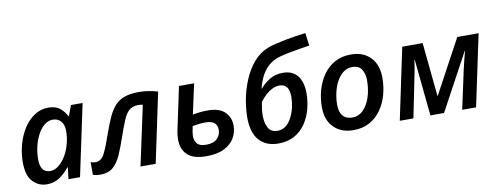

<svg xmlns="http://www.w3.org/2000/svg" viewBox="-63 -1092 3697 1429"><g transform="rotate(-10 1785.0 -377.5)"><path d="M195.8 9.8Q133.8 9.8 90.1 -36.1Q46.4 -82 46.4 -180.7Q46.4 -251 64.7 -317.1Q83 -383.3 117.2 -436Q151.4 -488.8 198.7 -519.8Q246.1 -550.8 304.7 -550.8Q357.4 -550.8 390.1 -524.9Q422.9 -499 439.9 -462.4H444.3L473.6 -540.5H561.5L446.8 0H359.4L370.1 -87.4H366.2Q334.5 -46.9 292.5 -18.6Q250.5 9.8 195.8 9.8ZM237.8 -83.5Q271.5 -83.5 303 -109.1Q334.5 -134.8 358.6 -177.2Q382.8 -219.7 394.5 -270.5Q400.4 -294.4 402.6 -316.7Q404.8 -338.9 404.8 -360.8Q404.8 -402.8 382.1 -429.9Q359.4 -457 320.8 -457Q286.6 -457 257.8 -433.8Q229 -410.6 207.5 -371.3Q186 -332 174.3 -283.4Q162.6 -234.9 162.6 -183.6Q162.6 -83.5 237.8 -83.5Z M600.1 7.8Q567.4 7.8 543.9 -1V-96.7Q559.6 -89.8 580.6 -89.8Q624 -89.8 649.2 -139.6Q674.3 -189.5 706.1 -282.7Q730 -350.6 752.4 -400.6Q774.9 -450.7 804.2 -483.4Q833.5 -516.1 877 -532.2Q920.4 -548.3 986.3 -548.3Q1027.8 -548.3 1065.4 -541.7Q1103 -535.2 1129.9 -526.4L1018.6 0H903.8L1000.5 -449.7Q993.2 -451.2 984.6 -452.4Q976.1 -453.6 965.8 -453.6Q924.3 -453.6 898.9 -432.4Q873.5 -411.1 853.5 -364.7Q833.5 -318.4 807.6 -242.7Q781.7 -166.5 756.8 -110.1Q731.9 -53.7 695.8 -22.9Q659.7 7.8 600.1 7.8Z M1399.9 9.8Q1303.7 9.8 1258.8 -32.5Q1213.9 -74.7 1213.9 -147.5Q1213.9 -167.5 1217 -191.4Q1220.2 -215.3 1226.1 -240.2L1290 -540.5H1404.3L1354.5 -312.5Q1377.9 -317.4 1406.5 -320.8Q1435.1 -324.2 1467.8 -324.2Q1555.7 -324.2 1597.4 -283.2Q1639.2 -242.2 1639.2 -179.2Q1639.2 -130.9 1614.7 -87.6Q1590.3 -44.4 1537.6 -17.3Q1484.9 9.8 1399.9 9.8ZM1414.1 -74.7Q1470.7 -74.7 1497.8 -102.5Q1524.9 -130.4 1524.9 -168.9Q1524.9 -200.7 1504.6 -220Q1484.4 -239.3 1434.6 -239.3Q1410.6 -239.3 1385.7 -236.3Q1360.8 -233.4 1338.4 -229Q1327.1 -177.7 1327.1 -153.3Q1327.1 -120.1 1346.2 -97.4Q1365.2 -74.7 1414.1 -74.7Z M1945.3 9.8Q1853 9.8 1801.3 -47.6Q1749.5 -105 1749.5 -220.2Q1749.5 -284.2 1763.4 -358.2Q1777.3 -432.1 1806.9 -502.2Q1836.4 -572.3 1882.3 -626.5Q1928.2 -680.7 1992.2 -705.6Q2014.6 -714.8 2051 -723.9Q2087.4 -732.9 2129.4 -741Q2171.4 -749 2212.2 -755.1Q2252.9 -761.2 2284.2 -765.1L2296.9 -668.5Q2263.7 -663.6 2221.7 -656.7Q2179.7 -649.9 2138.9 -641.8Q2098.1 -633.8 2068.8 -625.5Q2003.9 -607.4 1959.7 -557.6Q1915.5 -507.8 1891.6 -415L1894.5 -414.1Q1921.4 -447.8 1965.1 -475.3Q2008.8 -502.9 2066.9 -502.9Q2140.1 -502.9 2177.7 -455.3Q2215.3 -407.7 2215.3 -323.2Q2215.3 -261.7 2199.5 -202.6Q2183.6 -143.6 2150.9 -95.5Q2118.2 -47.4 2067.1 -18.8Q2016.1 9.8 1945.3 9.8ZM1956.1 -84.5Q1992.2 -84.5 2019 -106.2Q2045.9 -127.9 2063.7 -162.8Q2081.5 -197.8 2090.6 -238.5Q2099.6 -279.3 2099.6 -316.9Q2099.6 -414.1 2026.9 -414.1Q1996.1 -414.1 1967.3 -398.4Q1938.5 -382.8 1915.3 -360.1Q1892.1 -337.4 1877 -316.9Q1872.1 -292.5 1868.7 -266.1Q1865.2 -239.7 1865.2 -216.3Q1865.2 -157.2 1886 -120.8Q1906.7 -84.5 1956.1 -84.5Z M2513.2 8.8Q2420.4 8.8 2365 -46.9Q2309.6 -102.5 2309.6 -199.2Q2309.6 -266.6 2327.4 -329.3Q2345.2 -392.1 2380.4 -441.9Q2415.5 -491.7 2467.8 -520.5Q2520 -549.3 2588.9 -549.3Q2683.1 -549.3 2737.3 -492.9Q2791.5 -436.5 2791.5 -337.9Q2791.5 -272 2774.4 -210Q2757.3 -147.9 2722.7 -98.6Q2688 -49.3 2635.7 -20.3Q2583.5 8.8 2513.2 8.8ZM2521.5 -85Q2567.4 -85 2602.1 -118.7Q2636.7 -152.3 2656.2 -210.7Q2675.8 -269 2675.8 -342.8Q2675.8 -387.2 2655 -421.4Q2634.3 -455.6 2584 -455.6Q2545.9 -455.6 2516.4 -433.3Q2486.8 -411.1 2466.3 -373.8Q2445.8 -336.4 2435.3 -290.5Q2424.8 -244.6 2424.8 -197.3Q2424.8 -143.1 2449.5 -114Q2474.1 -85 2521.5 -85Z M2863.3 0 2977.1 -540H3131.3L3171.4 -133.8H3173.8L3393.1 -540H3554.2L3439.9 0H3335L3398.4 -293.9Q3416 -371.1 3432.1 -428.7H3429.7L3197.8 0H3094.7L3051.8 -428.7H3049.3Q3044.9 -394.5 3038.6 -359.1Q3032.2 -323.7 3024.9 -290L2966.3 0Z"/></g></svg>

Font: Open Sans SemiBold
Style: Italic
Weight: 600
Italic angle: -12°
Designer: Monotype Design Team
Foundry: Monotype Imaging Inc.
Version: Version 3.003; ttfautohint (v1.8.4)